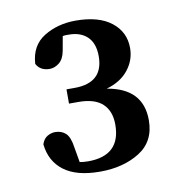

<svg xmlns="http://www.w3.org/2000/svg" viewBox="-56 -873 483 517"><g transform="rotate(-10 185.5 -615.0)"><path d="M127 -643H149Q228 -643 228 -716Q228 -751 209.5 -769Q191 -787 159 -787Q155 -787 151 -787Q147 -787 142 -786L135 -747Q131 -725 118.5 -715Q106 -705 92 -705Q67 -705 56 -725Q59 -775 96.5 -798Q134 -821 183 -821Q246 -821 280.5 -794Q315 -767 315 -723Q315 -690 294 -663.5Q273 -637 234 -626Q331 -610 331 -523Q331 -465 286.5 -437Q242 -409 178 -409Q114 -409 79.5 -435Q45 -461 40 -508Q45 -523 55.5 -529Q66 -535 77 -535Q94 -535 105.5 -524.5Q117 -514 121 -484L128 -444Q133 -443 139 -442.5Q145 -442 151 -442Q240 -442 240 -527Q240 -564 218.5 -584Q197 -604 153 -604H127Z"/></g></svg>

Font: Source Serif Pro SemiBold
Style: Regular
Weight: 600
Designer: Frank Grießhammer
Foundry: Adobe Systems Incorporated
Version: Version 3.001;hotconv 1.0.111;makeotfexe 2.5.65597